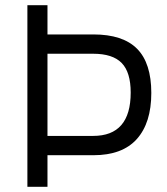

<svg xmlns="http://www.w3.org/2000/svg" viewBox="-20 -716 639 736"><path d="M337 -195Q481 -195 481 -361Q481 -439 446.5 -474.5Q412 -510 337 -510H162V-195ZM338 -121H162V0H85V-696H162V-584H338Q451 -584 505.5 -529Q560 -474 560 -359.5Q560 -245 504.5 -183Q449 -121 338 -121Z"/></svg>

Font: TitilliumWeb-Regular
Style: Regular
Weight: 400
Version: Version 1.001;PS 57.000;hotconv 1.0.70;makeotf.lib2.5.55311